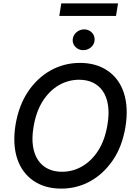

<svg xmlns="http://www.w3.org/2000/svg" viewBox="-20 -1111 808 1141"><path d="M72.4 -370Q91.6 -484.7 147 -567.1Q173.7 -606.9 207 -638.3Q240.4 -669.7 279.5 -691.8Q318.5 -713.8 362.7 -725.5Q407 -737.2 455.3 -737.2Q551.1 -737.2 618.6 -691.4Q652.7 -668.7 677.2 -635.5Q701.7 -602.3 715.7 -560Q729.8 -517.8 732.4 -466.6Q735.1 -415.5 725.5 -356.5Q706.3 -240.8 651.3 -159.8Q623.6 -119 589.5 -87.2Q555.4 -55.4 516.3 -33.9Q477.3 -12.4 433.9 -1.2Q390.6 9.9 344.1 9.9Q247.9 9.9 180 -35.9Q146 -58.9 121.3 -92Q96.6 -125 82.6 -167.1Q68.5 -209.2 65.7 -260.1Q62.9 -311.1 72.4 -370ZM347.7 -90.2Q412.6 -90.2 468.4 -122.5Q524.9 -155.2 564.3 -217.2Q603.7 -279.1 618.6 -370Q629.6 -435.4 622 -485.3Q614.3 -535.2 591.4 -568.9Q568.5 -602.6 532.5 -619.9Q496.4 -637.1 450.6 -637.1Q385.7 -637.1 329.9 -604.8Q273.1 -571.7 233.7 -509.6Q194.2 -447.4 179.3 -356.5Q168.3 -291.2 176.1 -241.5Q183.9 -191.8 207 -158.2Q230.1 -124.6 266.2 -107.4Q302.2 -90.2 347.7 -90.2ZM344.1 -1090.9H681.5L669.4 -1016.3H332.4ZM411.9 -874.6Q412.6 -887.8 418.5 -899.1Q424.4 -910.5 433.6 -918.7Q442.8 -926.8 454.9 -931.6Q467 -936.4 479.8 -936.4Q507.1 -936.4 525.2 -918.3Q543 -900.9 542.3 -874.6Q541.9 -861.5 536.4 -850.1Q530.9 -838.8 521.5 -830.4Q512.1 -822.1 500 -817.5Q487.9 -812.9 474.4 -812.9Q448.2 -812.9 429.3 -831Q410.9 -849.1 411.9 -874.6Z"/></svg>

Font: Inter P Medium
Style: Italic
Weight: 500
Italic angle: 9.39999°
Designer: Rasmus Andersson
Foundry: rsms
Version: Version 3.018;git-588b23468